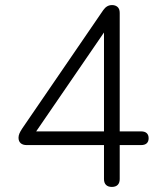

<svg xmlns="http://www.w3.org/2000/svg" viewBox="-20 -731 640 757"><path d="M421 6Q406 6 398 -2Q390 -10 390 -25V-159H85Q70 -159 61.5 -166.5Q53 -174 53 -188Q53 -196 56.5 -204.5Q60 -213 68 -225L387 -691Q394 -701 402.5 -706Q411 -711 422 -711Q435 -711 443.5 -703.5Q452 -696 452 -680V-213H536Q551 -213 558.5 -206Q566 -199 566 -186Q566 -173 558.5 -166Q551 -159 536 -159H452V-25Q452 -10 444 -2Q436 6 421 6ZM390 -213V-635H412L111 -196V-213Z"/></svg>

Font: zvoove
Style: Regular
Weight: 400
Designer: Vernon Adams (Nunito) & Andrew Paglinawan (Quicksand)
Foundry: zvoove
Version: Version 3.006